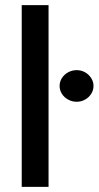

<svg xmlns="http://www.w3.org/2000/svg" viewBox="-20 -727 384 747"><path d="M168.9 0H64.5V-707H168.9ZM211.9 -392.6Q211.9 -409.2 220.9 -423.3Q230 -437.5 245.4 -445.8Q260.7 -454.1 278.3 -454.1Q295.9 -454.1 310.8 -445.8Q325.7 -437.5 334.7 -423.3Q343.8 -409.2 343.8 -392.6Q343.8 -376 334.7 -361.8Q325.7 -347.7 310.8 -339.4Q295.9 -331.1 278.3 -331.1Q260.7 -331.1 245.4 -339.4Q230 -347.7 220.9 -361.8Q211.9 -376 211.9 -392.6Z"/></svg>

Font: WEMIX Pretendard Medium
Style: Regular
Weight: 500
Designer: Base glyphs from Inter by Rasmus Andersson; Hangeul glyphs from Noto Sans CJK(Source Han Sans) by Jang Soo-young and Kan
Foundry: Kil Hyung-jin
Version: Version 1.000